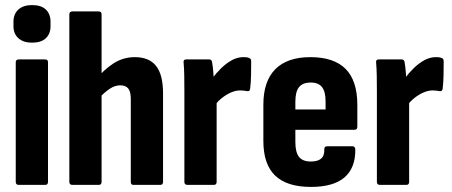

<svg xmlns="http://www.w3.org/2000/svg" viewBox="-20 -728 1781 756"><path d="M54 0Q42 0 42 -12V-483Q42 -494 54 -494H158Q169 -494 169 -483V-12Q169 0 158 0ZM106 -560Q72 -560 52.5 -577.5Q33 -595 33 -625V-642Q33 -673 52.5 -690.5Q72 -708 106 -708Q142 -708 160.5 -690.5Q179 -673 179 -642V-625Q179 -595 160.5 -577.5Q142 -560 106 -560Z M505 0Q495 0 495 -12V-339Q495 -367 485 -379.5Q475 -392 453 -392Q433 -392 413 -379Q393 -366 371 -343L357 -414Q387 -452 425.5 -477.5Q464 -503 511 -503Q567 -503 594.5 -468.5Q622 -434 622 -360V-12Q622 0 611 0ZM265 0Q253 0 253 -12V-671Q253 -683 265 -683H369Q380 -683 380 -671V-12Q380 0 369 0Z M718 0Q706 0 706 -12V-368Q706 -402 705.5 -430Q705 -458 703 -481Q701 -494 713 -494H804Q813 -494 815 -484Q818 -467 820 -442.5Q822 -418 822 -400L833 -361V-12Q833 0 822 0ZM823 -310 815 -418Q831 -440 851 -459.5Q871 -479 893 -491Q915 -503 938 -503Q945 -503 950 -502.5Q955 -502 960 -500Q966 -498 967.5 -494.5Q969 -491 969 -485Q969 -461 968.5 -433Q968 -405 965 -379Q964 -368 954 -369Q948 -370 941 -371Q934 -372 926 -372Q909 -372 891 -364.5Q873 -357 855.5 -343.5Q838 -330 823 -310Z M1204 8Q1110 8 1063.5 -36.5Q1017 -81 1017 -173V-316Q1017 -408 1064 -455.5Q1111 -503 1202 -503Q1295 -503 1341 -456.5Q1387 -410 1387 -315V-229Q1387 -217 1376 -217H1143V-169Q1143 -128 1157.5 -110Q1172 -92 1204 -92Q1231 -92 1244.5 -103.5Q1258 -115 1257 -141Q1257 -152 1268 -152H1368Q1378 -152 1379 -140Q1380 -67 1336.5 -29.5Q1293 8 1204 8ZM1143 -297H1262V-328Q1262 -367 1248 -385Q1234 -403 1204 -403Q1172 -403 1157.5 -385Q1143 -367 1143 -328Z M1476 0Q1464 0 1464 -12V-368Q1464 -402 1463.5 -430Q1463 -458 1461 -481Q1459 -494 1471 -494H1562Q1571 -494 1573 -484Q1576 -467 1578 -442.5Q1580 -418 1580 -400L1591 -361V-12Q1591 0 1580 0ZM1581 -310 1573 -418Q1589 -440 1609 -459.5Q1629 -479 1651 -491Q1673 -503 1696 -503Q1703 -503 1708 -502.5Q1713 -502 1718 -500Q1724 -498 1725.5 -494.5Q1727 -491 1727 -485Q1727 -461 1726.5 -433Q1726 -405 1723 -379Q1722 -368 1712 -369Q1706 -370 1699 -371Q1692 -372 1684 -372Q1667 -372 1649 -364.5Q1631 -357 1613.5 -343.5Q1596 -330 1581 -310Z"/></svg>

Font: Sofia Sans Condensed ExtraBold
Style: Regular
Weight: 800
Designer: Botio Nikoltchev, Ani Petrova
Foundry: lettersoup
Version: Version 4.101